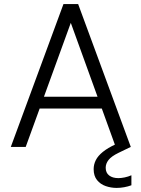

<svg xmlns="http://www.w3.org/2000/svg" viewBox="-20 -720 693 941"><path d="M33 0 291 -700H363L621 0H547L327 -608L106 0ZM151 -188 172 -246H480L501 -188ZM552 201Q524 201 498 192Q472 183 455.5 162.5Q439 142 439 109Q439 86 449.5 65Q460 44 484 24.5Q508 5 547 -13L602 -38L621 0L561 29Q526 46 512 64Q498 82 498 102Q498 127 515 140Q532 153 560 153Q574 153 591 149.5Q608 146 624 139V188Q608 194 589 197.5Q570 201 552 201Z"/></svg>

Font: DM Sans 16pt Light
Style: Regular
Weight: 300
Version: Version 4.004;gftools[0.9.30]